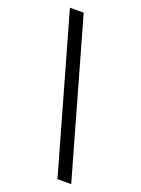

<svg xmlns="http://www.w3.org/2000/svg" viewBox="-171 -866 790 1076"><g transform="rotate(20 224.5 -328.5)"><path d="M52 -792H134L397 135H315Z"/></g></svg>

Font: tamil25
Style: Book
Weight: 400
Designer: Jelle Bosma - Monotype Design Team
Foundry: Monotype Imaging Inc.
Version: Version 2.003